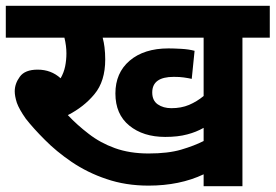

<svg xmlns="http://www.w3.org/2000/svg" viewBox="-20 -642 950 662"><path d="M815.9 -512.2V0H682.1V-41Q599.6 -2 492.2 -2Q413.1 -2 346.7 -24.9Q282.2 -46.4 226.6 -84Q173.8 -120.1 134.8 -159.7Q95.2 -199.2 68.8 -232.9Q45.9 -265.6 38.1 -287.6Q30.8 -310.5 30.8 -327.1Q30.8 -353.5 48.3 -377.4Q65.9 -401.9 109.9 -401.9Q156.2 -401.9 189 -372.1Q200.2 -391.6 204.6 -413.1Q209 -435.1 209 -458Q209 -483.9 202.1 -512.2H0V-622.1H910.2V-512.2ZM570.8 -269Q605 -269 631.8 -280.3Q659.2 -292 682.1 -311V-512.2H334Q338.4 -495.1 340.3 -479.5Q342.8 -459 342.8 -437Q342.8 -361.8 305.7 -317.4Q269.5 -273.4 213.9 -245.1Q246.1 -210.9 285.6 -180.7Q325.7 -149.4 376 -131.3Q427.2 -112.8 492.2 -112.8Q559.6 -112.8 604.5 -126Q650.4 -139.6 682.1 -155.8V-201.2Q656.2 -186.5 626 -178.7Q593.8 -169.9 549.8 -169.9Q473.6 -169.9 425.8 -209Q377.9 -248 377.9 -319.8Q377.9 -390.6 426.8 -432.6Q476.6 -475.1 561 -475.1Q578.1 -475.1 605 -473.6Q630.9 -472.2 650.9 -466.8L641.1 -370.1Q629.9 -372.6 613.3 -375Q600.1 -377 579.1 -377Q504.9 -377 504.9 -323.2Q504.9 -295.4 523.9 -282.2Q543 -269 570.8 -269Z"/></svg>

Font: Droid Sans Thai
Style: Bold
Weight: 700
Designer: Steve Matteson
Foundry: Ascender Corporation
Version: Version 1.00